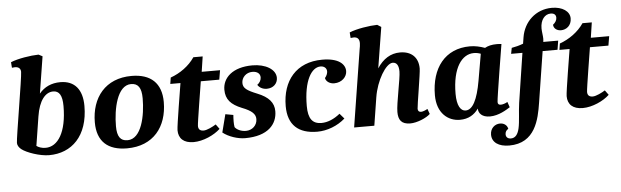

<svg xmlns="http://www.w3.org/2000/svg" viewBox="-54 -912 4318 1335"><g transform="rotate(-5 2105.0 -245.0)"><path d="M259 7C417 7 533 -103 533 -313C533 -427 480 -492 380 -492C318 -492 268 -469 232 -425L273 -682L246 -696C191 -695 101 -681 51 -660L54 -621C62 -622 69 -623 75 -623C102 -623 115 -609 115 -587C115 -545 43 -134 43 -97C43 -80 54 -64 69 -52C103 -25 195 7 259 7ZM239 -46C212 -46 189 -55 176 -65L208 -268C225 -377 270 -432 325 -432C367 -432 388 -399 388 -325C388 -142 325 -46 239 -46Z M803 7C987 7 1085 -119 1085 -292C1085 -424 1011 -492 877 -492C694 -492 595 -365 595 -192C595 -59 669 7 803 7ZM811 -49C762 -49 739 -80 739 -153C739 -273 772 -436 869 -436C918 -436 941 -404 941 -330C941 -210 909 -49 811 -49Z M1268 4C1335 4 1413 -32 1455 -72L1431 -105C1409 -91 1368 -70 1344 -70C1319 -70 1307 -82 1307 -105C1307 -127 1350 -386 1354 -413H1483L1494 -478H1366L1382 -584H1317C1277 -525 1215 -481 1148 -457L1141 -413H1212C1207 -379 1163 -120 1163 -88C1163 -31 1198 4 1268 4Z M1627 8C1788 8 1852 -71 1852 -161C1852 -220 1816 -262 1738 -293C1666 -322 1641 -340 1641 -376C1641 -414 1673 -447 1716 -447C1752 -447 1771 -429 1771 -404C1771 -385 1760 -366 1743 -354C1755 -334 1779 -321 1807 -321C1852 -321 1883 -351 1883 -391C1883 -451 1811 -492 1721 -492C1582 -492 1512 -423 1512 -340C1512 -272 1548 -234 1622 -204C1692 -177 1716 -152 1716 -118C1716 -74 1681 -42 1637 -42C1602 -42 1573 -57 1560 -75C1558 -87 1557 -101 1557 -115C1557 -131 1558 -148 1559 -160L1504 -170L1472 -45C1512 -13 1576 8 1627 8Z M2131 7C2200 7 2273 -21 2326 -68L2295 -104C2252 -69 2207 -51 2165 -51C2102 -51 2073 -89 2073 -177C2073 -355 2129 -443 2192 -443C2218 -443 2235 -427 2235 -405C2235 -392 2229 -375 2216 -360C2220 -336 2246 -318 2277 -318C2331 -318 2367 -356 2367 -396C2367 -444 2322 -489 2208 -489C2025 -489 1927 -365 1927 -189C1927 -58 1999 7 2131 7Z M2780 6C2827 6 2894 -22 2920 -48L2907 -84C2889 -74 2873 -68 2861 -68C2847 -68 2839 -76 2839 -91C2839 -112 2878 -335 2878 -369C2878 -446 2831 -492 2751 -492C2685 -492 2632 -458 2591 -395L2637 -680L2610 -697C2555 -696 2465 -682 2415 -661L2418 -622C2423 -623 2432 -624 2439 -624C2466 -624 2479 -610 2479 -581C2479 -564 2476 -554 2474 -541L2388 0H2529L2560 -196C2578 -310 2646 -425 2694 -425C2721 -425 2736 -404 2736 -361C2736 -311 2697 -141 2697 -81C2697 -27 2717 6 2780 6Z M3126 11C3186 11 3227 -15 3256 -56C3256 -23 3281 6 3336 6C3397 6 3453 -30 3478 -46L3465 -84C3449 -74 3430 -69 3418 -69C3403 -69 3397 -76 3397 -89C3397 -115 3459 -488 3459 -489C3449 -490 3438 -491 3427 -491C3391 -491 3364 -484 3343 -472C3309 -484 3276 -492 3239 -492C3065 -492 2967 -364 2967 -174C2967 -49 3043 11 3126 11ZM3171 -50C3136 -50 3111 -89 3111 -171C3111 -354 3179 -443 3262 -443C3279 -443 3294 -440 3310 -434L3278 -249C3255 -117 3220 -50 3171 -50Z M3452 219C3634 219 3666 55 3684 -59L3740 -415H3844L3854 -478H3750C3751 -486 3752 -491 3752 -501C3752 -520 3746 -550 3746 -573C3746 -632 3777 -670 3818 -670C3843 -670 3855 -658 3855 -638C3855 -621 3845 -604 3828 -591C3829 -564 3853 -548 3880 -548C3917 -548 3954 -574 3954 -625C3954 -674 3903 -709 3830 -709C3716 -709 3633 -628 3616 -522L3609 -478C3584 -468 3552 -460 3528 -456L3520 -415H3599L3546 -70C3537 -9 3537 59 3526 107C3517 145 3500 171 3468 171C3446 171 3433 159 3433 139C3433 123 3442 109 3455 103C3450 75 3426 61 3401 61C3364 61 3332 89 3332 133C3332 187 3378 219 3452 219Z M3984 4C4051 4 4129 -32 4171 -72L4147 -105C4125 -91 4084 -70 4060 -70C4035 -70 4023 -82 4023 -105C4023 -127 4066 -386 4070 -413H4199L4210 -478H4082L4098 -584H4033C3993 -525 3931 -481 3864 -457L3857 -413H3928C3923 -379 3879 -120 3879 -88C3879 -31 3914 4 3984 4Z"/></g></svg>

Font: Caladea
Style: Bold Italic
Weight: 700
Italic angle: -9°
Designer: Carolina Giovagnoli and Andres Torresi
Foundry: Carolina Giovagnoli & Andres Torresi
Version: Version 1.001;hotconv 1.0.109;makeotfexe 2.5.65596